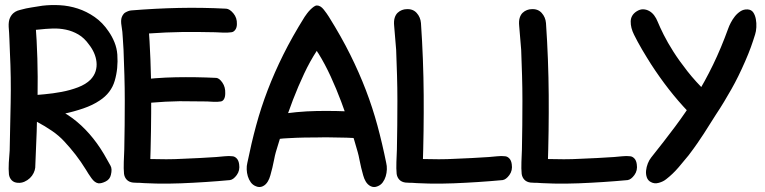

<svg xmlns="http://www.w3.org/2000/svg" viewBox="-20 -737 3082 774"><path d="M89 -261Q120 -262 159 -266Q198 -270 238 -278.5Q278 -287 316 -300Q354 -313 382 -332Q428 -362 442.5 -411.5Q457 -461 453 -517Q451 -543 441.5 -566.5Q432 -590 418 -610Q394 -646 361.5 -668.5Q329 -691 293.5 -702.5Q258 -714 221.5 -716Q185 -718 151 -714Q128 -710 107 -707Q86 -704 61 -697Q39 -692 28 -677.5Q17 -663 19 -634Q20 -620 25.5 -608.5Q31 -597 46 -599Q52 -600 59 -603.5Q66 -607 74 -609Q88 -614 105 -615Q122 -616 138 -618Q164 -621 191.5 -622Q219 -623 245.5 -617.5Q272 -612 296 -598Q320 -584 339 -557Q351 -542 359 -524Q367 -506 369 -487Q371 -468 365.5 -450Q360 -432 345 -416Q326 -397 294.5 -385Q263 -373 228 -366.5Q193 -360 159.5 -357Q126 -354 103 -352H102Q88 -351 73.5 -359Q59 -367 51 -367Q34 -366 30.5 -351Q27 -336 28 -316Q29 -304 27.5 -297Q26 -290 25.5 -285Q25 -280 26.5 -276Q28 -272 34 -267Q37 -264 44.5 -262.5Q52 -261 60.5 -260.5Q69 -260 77 -260.5Q85 -261 89 -261ZM35 -304Q35 -295 47.5 -285.5Q60 -276 76 -268.5Q92 -261 107.5 -255Q123 -249 129 -246Q161 -229 189.5 -209.5Q218 -190 240 -166Q264 -140 285 -113Q306 -86 327 -52Q335 -38 348.5 -19Q362 0 377 2Q389 3 406 -5.5Q423 -14 427 -32Q433 -56 425.5 -69Q418 -82 412 -93Q361 -187 290.5 -246Q220 -305 136 -321Q130 -322 113 -324Q96 -326 78.5 -325.5Q61 -325 47.5 -320.5Q34 -316 35 -304ZM52 0Q66 1 78.5 -4.5Q91 -10 100.5 -19Q110 -28 115.5 -39.5Q121 -51 122 -61Q129 -204 131.5 -353Q134 -502 123 -645Q123 -651 129.5 -657.5Q136 -664 143 -671Q150 -678 154.5 -684Q159 -690 155 -694.5Q151 -699 135.5 -700.5Q120 -702 86 -700Q73 -699 59.5 -696Q46 -693 36 -685.5Q26 -678 20 -664.5Q14 -651 15 -629Q17 -606 18 -577Q19 -548 20 -525Q25 -425 23 -324Q22 -276 21 -227.5Q20 -179 19 -130Q17 -108 15.5 -81.5Q14 -55 16 -34Q18 -20 27 -10.5Q36 -1 52 0Z M888 -361Q889 -386 876.5 -404Q864 -422 852 -423Q770 -427 688.5 -425.5Q607 -424 525 -413Q516 -411 507 -405Q498 -399 497 -376Q497 -352 509.5 -334Q522 -316 535 -315Q548 -314 561.5 -317.5Q575 -321 589 -323Q646 -328 704 -329Q732 -329 759 -328.5Q786 -328 815 -328Q827 -327 842.5 -326.5Q858 -326 870 -328Q878 -329 883 -337.5Q888 -346 888 -361ZM516 -1Q556 2 571.5 -3Q587 -8 590 -18Q593 -28 589 -40.5Q585 -53 585 -63Q590 -209 589.5 -353.5Q589 -498 578 -644Q578 -650 584 -656.5Q590 -663 596.5 -670Q603 -677 607.5 -682.5Q612 -688 607.5 -692Q603 -696 587 -697.5Q571 -699 537 -697Q524 -696 510 -694.5Q496 -693 486 -687Q476 -681 471 -668Q466 -655 470 -632Q474 -609 475 -584Q476 -559 478 -536Q480 -484 481.5 -433Q483 -382 483 -331Q483 -281 482.5 -232.5Q482 -184 481 -134Q480 -111 479 -84Q478 -57 480 -36Q482 -22 491 -12.5Q500 -3 516 -1ZM935 -640Q936 -665 921 -683Q906 -701 892 -702Q795 -707 701 -705Q607 -703 509 -695Q498 -694 485 -686.5Q472 -679 471 -656Q470 -631 485 -613Q500 -595 515 -594Q531 -593 547.5 -596.5Q564 -600 579 -602Q649 -607 716 -608Q748 -608 781 -608Q814 -608 847 -607Q862 -606 880.5 -605.5Q899 -605 913 -607Q922 -608 928.5 -617Q935 -626 935 -640ZM944 -75Q942 -90 934.5 -98Q927 -106 918 -107Q903 -109 885 -107Q867 -105 852 -104Q818 -102 785 -100Q752 -98 719 -97Q684 -95 650 -95Q616 -95 581 -96Q565 -97 548 -99.5Q531 -102 516 -100Q501 -99 489 -88Q477 -77 481 -52Q484 -29 493 -15.5Q502 -2 513 -2Q609 6 709.5 2Q810 -2 907 -11Q921 -13 934.5 -31.5Q948 -50 944 -75Z M1455 -214Q1456 -229 1453 -242Q1450 -255 1444.5 -264.5Q1439 -274 1432.5 -280Q1426 -286 1420 -286Q1339 -291 1257 -289.5Q1175 -288 1094 -274Q1084 -272 1075 -265.5Q1066 -259 1065 -232Q1063 -204 1064.5 -190.5Q1066 -177 1079 -176Q1092 -175 1105.5 -177Q1119 -179 1143 -180Q1178 -182 1207 -182.5Q1236 -183 1265 -183Q1293 -184 1320.5 -183Q1348 -182 1377 -182Q1389 -181 1409.5 -180.5Q1430 -180 1442 -182Q1450 -184 1452.5 -190.5Q1455 -197 1455 -214ZM1012 14Q1026 20 1039 14Q1052 8 1060 -6Q1066 -16 1070 -30.5Q1074 -45 1078 -61Q1082 -77 1085 -93.5Q1088 -110 1092 -124Q1106 -171 1123 -225.5Q1140 -280 1161 -334.5Q1182 -389 1206 -440Q1230 -491 1257 -532Q1259 -529 1260.5 -526Q1262 -523 1264 -521Q1290 -479 1313 -429Q1336 -379 1355.5 -327Q1375 -275 1392 -223Q1409 -171 1422 -124Q1426 -110 1429 -93.5Q1432 -77 1436 -61Q1440 -45 1444 -30.5Q1448 -16 1454 -6Q1462 8 1475 14Q1488 20 1502 14Q1515 9 1523 -2Q1531 -13 1535 -26.5Q1539 -40 1539.5 -54Q1540 -68 1537 -80Q1521 -159 1501.5 -231Q1482 -303 1455 -373.5Q1428 -444 1392 -516.5Q1356 -589 1306 -669Q1298 -682 1285 -698.5Q1272 -715 1257 -715Q1252 -715 1245 -710Q1238 -705 1231 -698Q1224 -691 1218 -683Q1212 -675 1208 -669Q1158 -589 1122 -516.5Q1086 -444 1059 -373.5Q1032 -303 1012.5 -231Q993 -159 977 -80Q974 -68 974.5 -54Q975 -40 979 -26.5Q983 -13 991 -2Q999 9 1012 14Z M1615 -1Q1655 2 1670.5 -3Q1686 -8 1689 -18Q1692 -28 1688 -40.5Q1684 -53 1684 -63Q1689 -209 1688 -353.5Q1687 -498 1677 -644Q1675 -668 1659.5 -685Q1644 -702 1618 -700Q1610 -700 1600.5 -696.5Q1591 -693 1583 -685.5Q1575 -678 1571 -665Q1567 -652 1569 -632Q1571 -609 1573 -584Q1575 -559 1577 -536Q1579 -484 1580.5 -433Q1582 -382 1582 -331Q1582 -281 1581.5 -232.5Q1581 -184 1580 -134Q1579 -111 1578 -84Q1577 -57 1579 -36Q1581 -22 1590 -12.5Q1599 -3 1615 -1ZM2043 -75Q2041 -90 2033.5 -98Q2026 -106 2017 -107Q2002 -109 1984 -107Q1966 -105 1951 -104Q1917 -102 1884 -100Q1851 -98 1818 -97Q1783 -95 1749 -95Q1715 -95 1680 -96Q1664 -97 1647 -99.5Q1630 -102 1615 -100Q1600 -99 1588 -88Q1576 -77 1580 -52Q1583 -29 1592 -15.5Q1601 -2 1612 -2Q1708 6 1808.5 2Q1909 -2 2006 -11Q2020 -13 2033.5 -31.5Q2047 -50 2043 -75Z M2119 -1Q2159 2 2174.5 -3Q2190 -8 2193 -18Q2196 -28 2192 -40.5Q2188 -53 2188 -63Q2193 -209 2192 -353.5Q2191 -498 2181 -644Q2179 -668 2163.5 -685Q2148 -702 2122 -700Q2114 -700 2104.5 -696.5Q2095 -693 2087 -685.5Q2079 -678 2075 -665Q2071 -652 2073 -632Q2075 -609 2077 -584Q2079 -559 2081 -536Q2083 -484 2084.5 -433Q2086 -382 2086 -331Q2086 -281 2085.5 -232.5Q2085 -184 2084 -134Q2083 -111 2082 -84Q2081 -57 2083 -36Q2085 -22 2094 -12.5Q2103 -3 2119 -1ZM2547 -75Q2545 -90 2537.5 -98Q2530 -106 2521 -107Q2506 -109 2488 -107Q2470 -105 2455 -104Q2421 -102 2388 -100Q2355 -98 2322 -97Q2287 -95 2253 -95Q2219 -95 2184 -96Q2168 -97 2151 -99.5Q2134 -102 2119 -100Q2104 -99 2092 -88Q2080 -77 2084 -52Q2087 -29 2096 -15.5Q2105 -2 2116 -2Q2212 6 2312.5 2Q2413 -2 2510 -11Q2524 -13 2537.5 -31.5Q2551 -50 2547 -75Z M2604 -3Q2592 -9 2587.5 -22Q2583 -35 2584.5 -49.5Q2586 -64 2591.5 -78Q2597 -92 2605 -102Q2657 -167 2701.5 -226.5Q2746 -286 2784 -347.5Q2822 -409 2854.5 -476Q2887 -543 2916 -623Q2919 -632 2926 -645.5Q2933 -659 2942.5 -671Q2952 -683 2965 -691.5Q2978 -700 2994 -699Q3009 -698 3016.5 -687Q3024 -676 3027 -660Q3030 -644 3029 -627Q3028 -610 3024 -598Q3016 -572 3007 -547Q2998 -522 2984 -490Q2970 -458 2956.5 -430.5Q2943 -403 2928.5 -377.5Q2914 -352 2899 -327Q2884 -302 2866 -275Q2851 -252 2840 -234Q2829 -216 2817.5 -198.5Q2806 -181 2792 -160.5Q2778 -140 2756 -111Q2740 -91 2716 -63Q2692 -35 2666 -15Q2654 -5 2636 0Q2618 5 2604 -3ZM2631 -650Q2640 -628 2655.5 -597Q2671 -566 2694.5 -529Q2718 -492 2751 -450Q2784 -408 2829 -364Q2819 -331 2807 -309Q2796 -291 2782.5 -281Q2769 -271 2754 -287Q2713 -330 2676 -377.5Q2639 -425 2604 -479Q2597 -490 2587.5 -505.5Q2578 -521 2568.5 -537Q2559 -553 2550.5 -569Q2542 -585 2536 -597Q2522 -625 2522.5 -650.5Q2523 -676 2546 -691Q2560 -700 2573 -699.5Q2586 -699 2597.5 -692.5Q2609 -686 2617.5 -674.5Q2626 -663 2631 -650Z"/></svg>

Font: Balpaq
Style: Regular
Weight: 400
Designer: Abay Emes
Version: Version 1.000